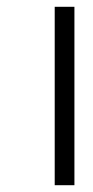

<svg xmlns="http://www.w3.org/2000/svg" viewBox="-20 -525 275 565"><path d="M141 -505H199V20H141Z"/></svg>

Font: Aikya Medium
Style: Regular
Weight: 500
Designer: Neelakash Kshetrimayum (Latin subset based on Merriweather by Eben Sorkin)
Foundry: Brand New Type
Version: Version 1.00 b005